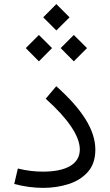

<svg xmlns="http://www.w3.org/2000/svg" viewBox="-20 -911 535 935"><path d="M254.4 -762.7 318.8 -826.7 254.4 -891.1 190.4 -826.7ZM339.4 -612.3 403.8 -676.8 339.4 -740.7 275.4 -676.8ZM169.4 -612.3 233.4 -676.8 169.4 -740.7 105.5 -676.8ZM444.3 -182.6C444.3 -277.8 380.4 -378.4 253.9 -491.2L202.6 -430.2C309.6 -334.5 368.7 -249 368.7 -183.1C368.7 -111.3 301.3 -75.2 189.5 -75.2C151.9 -75.2 112.3 -79.1 66.9 -90.3L49.3 -15.1C98.6 -2 146 3.9 190.4 3.9C234.9 3.9 276.4 -2.4 314.9 -15.1C353.5 -27.3 384.8 -47.4 408.7 -74.7C432.6 -102.1 444.3 -138.2 444.3 -182.6Z"/></svg>

Font: Estedad Regular
Style: Regular
Weight: 400
Designer: Amin Abedi
Version: Version 7.3